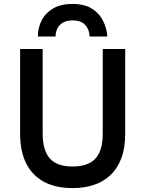

<svg xmlns="http://www.w3.org/2000/svg" viewBox="-20 -951 744 983"><path d="M352 12Q264.5 12 204.5 -20.5Q144.5 -53 113.8 -115Q83 -177 83 -266V-700H198.5V-266Q198.5 -182 234.8 -140.2Q271 -98.5 352 -98.5Q403.5 -98.5 437.8 -116Q472 -133.5 489 -170.2Q506 -207 506 -266V-700H621V-266Q621 -193.5 601.2 -141Q581.5 -88.5 545.5 -54.5Q509.5 -20.5 460.2 -4.2Q411 12 352 12ZM174 -764Q174 -809 193.5 -847Q213 -885 252.5 -908Q292 -931 352 -931Q407 -931 443.5 -910.8Q480 -890.5 500.5 -857Q521 -823.5 527.5 -783Q528.5 -778.5 528.5 -773.8Q528.5 -769 528.5 -764H438.5Q438.5 -769 438 -773.8Q437.5 -778.5 436.5 -783Q430.5 -811 410.5 -828.8Q390.5 -846.5 352 -846.5Q321.5 -846.5 302.2 -835.2Q283 -824 273.8 -805.2Q264.5 -786.5 264.5 -764Z"/></svg>

Font: Overpass SemiBold
Style: Regular
Weight: 600
Designer: Delve Withrington, Dave Bailey, Thomas Jockin
Foundry: Delve Fonts LLC
Version: Version 4.000